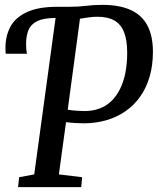

<svg xmlns="http://www.w3.org/2000/svg" viewBox="-20 -771 650 791"><path d="M54.5 0 59 -41 121 -52.5 209 -697 198.5 -716.5 215 -743H267Q303 -743 335 -747Q367 -751 401 -751Q472 -751 518.5 -729.8Q565 -708.5 587.5 -665.5Q610 -622.5 610 -557.5Q610 -501 596.2 -454.5Q582.5 -408 557.2 -372.5Q532 -337 496.5 -312.5Q461 -288 417.5 -275.5Q374 -263 324.5 -263Q310 -263 289 -264.2Q268 -265.5 252 -267.5L222.5 -52.5L318.5 -41L314.5 0ZM328 -313.5Q362 -313.5 389.8 -323.8Q417.5 -334 438.5 -354.2Q459.5 -374.5 474.2 -403.8Q489 -433 496.5 -470.8Q504 -508.5 504 -554Q504 -604.5 491.5 -637.2Q479 -670 452 -686Q425 -702 381 -702Q365.5 -702 346 -699.5Q326.5 -697 309.5 -694L259 -319Q276.5 -316 296 -314.8Q315.5 -313.5 328 -313.5ZM3.5 -549.5Q3 -555 2.8 -560.5Q2.5 -566 2.5 -574Q2.5 -623.5 23.2 -661.5Q44 -699.5 91 -721.2Q138 -743 215 -743L209 -697Q161 -697 134.5 -684.5Q108 -672 97.8 -648Q87.5 -624 87.5 -590.5Q87.5 -578.5 88.2 -568.8Q89 -559 91 -549.5Z"/></svg>

Font: Merriweather 24pt SemiCondensed
Style: Italic
Weight: 400
Width: 4
Italic angle: -7.8°
Designer: Eben Sorkin
Foundry: Eben Sorkin
Version: Version 2.101